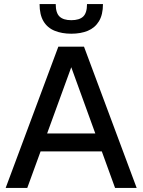

<svg xmlns="http://www.w3.org/2000/svg" viewBox="-20 -931 706 951"><path d="M8 0 269 -700H396L657 0H550L325 -620H341L115 0ZM119 -181 154 -270H513L548 -181ZM333 -764Q287 -764 251 -778.5Q215 -793 195.5 -825.5Q176 -858 176 -911H256Q256 -867 275 -849Q294 -831 333 -831Q373 -831 392 -849Q411 -867 411 -911H490Q490 -858 470 -825.5Q450 -793 415 -778.5Q380 -764 333 -764Z"/></svg>

Font: SUSE Medium
Style: Regular
Weight: 500
Designer: Rene Bieder
Foundry: SUSE
Version: Version 1.000